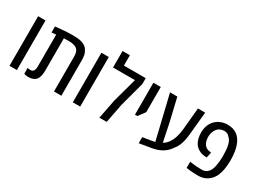

<svg xmlns="http://www.w3.org/2000/svg" viewBox="-41 -1424 2830 2114"><g transform="rotate(30 1374.0 -367.5)"><path d="M73.2 0V-630.4H167V0Z M306.6 3.9Q295.9 3.9 283.4 1.5Q271 -1 257.8 -5.4V-79.6Q277.8 -74.7 294.4 -74.7Q323.2 -74.7 335 -94.7Q346.7 -114.7 346.7 -151.9V-554.2Q332.5 -553.2 318.4 -551.8Q304.2 -550.3 290.5 -548.3V-625Q324.7 -628.9 361.3 -632.3Q397.9 -635.7 433.6 -637.9Q469.2 -640.1 500.5 -640.1Q540.5 -640.1 567.9 -637.7Q595.2 -635.3 615 -629.9Q634.8 -624.5 652.3 -616.2Q671.4 -606.4 685.1 -593.5Q698.7 -580.6 708 -561Q722.2 -540 727.3 -510.7Q732.4 -481.4 732.4 -442.9V0H638.7V-441.4Q638.7 -495.6 619.9 -522Q601.1 -548.3 561.5 -556.2Q543.5 -561.5 515.1 -562.5Q502.4 -562.5 483.6 -562.3Q464.8 -562 440.4 -561V-151.9Q440.4 -124 436.8 -100.8Q433.1 -77.6 425.3 -59.1Q413.6 -29.8 390.1 -15.6Q374 -4.9 352.8 -0.5Q331.5 3.9 306.6 3.9Z M877.9 0V-630.4H971.7V0Z M1215.8 0 1263.2 -241.7 1348.1 -553.7H1069.8V-763.2H1163.1V-631.8H1440.4V-558.1L1356 -244.1L1308.6 0Z M1538.6 -224.6V-630.4H1632.3V-310.5L1568.8 -224.6Z M1731.4 27.3V-50.3L1834 -66.9Q1846.2 -68.8 1858.2 -71.3Q1870.1 -73.7 1882.8 -76.2L1750 -630.4H1842.8L1909.7 -347.2L1959 -109.4Q1995.6 -131.3 2020.3 -167Q2044.9 -202.6 2059.1 -248.8Q2073.2 -294.9 2078.6 -347.2L2105 -630.4H2196.8L2170.4 -354Q2166 -306.6 2157.7 -264.6Q2149.4 -222.7 2133.5 -186.5Q2117.7 -150.4 2090.8 -120.1Q2059.1 -71.8 2006.8 -40.8Q1954.6 -9.8 1880.4 2.4Q1841.3 8.8 1804 14.9Q1766.6 21 1731.4 27.3Z M2476.1 9.8Q2451.7 9.8 2426.3 8.5Q2400.9 7.3 2379.2 5.4Q2357.4 3.4 2342.3 1L2324.2 -2V-79.1Q2365.2 -73.2 2403.6 -70.3Q2441.9 -67.4 2481 -67.4Q2505.9 -67.4 2526.4 -77.9Q2546.9 -88.4 2562 -107.9Q2574.7 -123 2582.5 -145.3Q2590.3 -167.5 2594.7 -191.4Q2600.1 -217.8 2602.8 -247.8Q2605.5 -277.8 2605.5 -314Q2605.5 -356.9 2602.5 -390.9Q2599.6 -424.8 2592.3 -453.6Q2585.9 -478.5 2575.7 -497.8Q2565.4 -517.1 2549.8 -529.3Q2535.6 -547.4 2518.8 -554.7Q2502 -562 2481.9 -562Q2452.1 -562 2429.2 -550.8Q2406.2 -539.6 2392.6 -522Q2376.5 -501 2367.4 -474.6Q2358.4 -448.2 2358.4 -419.9Q2358.4 -387.2 2366.5 -360.1Q2374.5 -333 2389.6 -316.9Q2401.9 -303.2 2418.9 -294.4Q2436 -285.6 2458 -284.2L2473.6 -281.7L2457.5 -210.4L2441.4 -211.9Q2415 -212.9 2391.1 -220.2Q2367.2 -227.5 2348.6 -239.7Q2333.5 -249 2320.6 -261.7Q2307.6 -274.4 2298.3 -289.6Q2284.2 -313 2275.6 -345.7Q2267.1 -378.4 2267.1 -418.5Q2267.1 -469.2 2283.2 -511Q2299.3 -552.7 2328.1 -580.6Q2358.4 -610.4 2397.7 -625.2Q2437 -640.1 2480.5 -640.1Q2517.1 -640.1 2546.9 -630.9Q2576.7 -621.6 2600.1 -605.5Q2620.6 -590.3 2638.4 -567.6Q2656.2 -544.9 2668.5 -514.6Q2684.6 -477.5 2693.1 -427.5Q2701.7 -377.4 2701.7 -315.4Q2701.7 -249.5 2691.9 -197.3Q2682.1 -145 2664.6 -107.9Q2649.4 -77.6 2628.9 -55.4Q2608.4 -33.2 2585 -19.5Q2564 -6.3 2537.1 1.7Q2510.3 9.8 2476.1 9.8Z"/></g></svg>

Font: Open Sans SemiCondensed Medium
Style: Regular
Weight: 500
Width: 4
Designer: Monotype Design Team
Foundry: Monotype Imaging Inc.
Version: Version 3.000